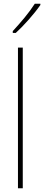

<svg xmlns="http://www.w3.org/2000/svg" viewBox="-20 -1017 238 1037"><path d="M198 -990V-997H168C136 -947 94 -898 49 -849V-839H65C108 -878 165 -942 198 -990ZM103 0V-760H77V0Z"/></svg>

Font: Noto Sans Sinhala Condensed Thin
Style: Regular
Weight: 100
Width: 3
Designer: Jelle Bosma - Monotype Design Team
Foundry: Monotype Imaging Inc.
Version: Version 2.006